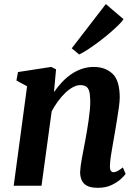

<svg xmlns="http://www.w3.org/2000/svg" viewBox="-20 -888 658 918"><path d="M238 -447.5Q256 -473.5 276.8 -495.5Q297.5 -517.5 321.5 -533.8Q345.5 -550 372.2 -559Q399 -568 428 -568Q483.5 -568 518 -535.5Q552.5 -503 552.5 -421Q552.5 -404 548.2 -373Q544 -342 538.2 -308Q532.5 -274 528 -247Q524 -222 518.8 -194.2Q513.5 -166.5 509.8 -140.2Q506 -114 505.5 -94Q505.5 -76.5 510.5 -70.5Q515.5 -64.5 522 -64.5Q531 -64.5 541.2 -69.8Q551.5 -75 567.5 -87.5L580.5 -56.5Q576.5 -49.5 559.5 -33.5Q542.5 -17.5 514.5 -3.8Q486.5 10 447.5 10Q412.5 10 394.2 -0.8Q376 -11.5 369.5 -28.8Q363 -46 363 -65Q363.5 -78 365.8 -95.5Q368 -113 372 -133.8Q376 -154.5 380 -176Q384 -197.5 388 -218Q391.5 -238.5 395.8 -262.2Q400 -286 403.5 -311.5Q407 -337 409.5 -361.5Q412 -386 411.5 -407.5Q411 -437 406.2 -452.8Q401.5 -468.5 391 -474.8Q380.5 -481 363.5 -481Q347 -481 328.5 -471Q310 -461 292 -443.8Q274 -426.5 257.2 -403.8Q240.5 -381 227 -355.5L178.5 0H45.5L109.5 -475.5L58.5 -503L66 -543.5L225 -568L248 -556.5ZM323 -657 486 -868.5 570.5 -796.5Q565 -786.5 547.2 -769Q529.5 -751.5 504.8 -730.2Q480 -709 452.8 -688.5Q425.5 -668 400.8 -651.8Q376 -635.5 358.5 -627.5Z"/></svg>

Font: Merriweather
Style: Bold Italic
Weight: 700
Italic angle: -7.8°
Version: Version 2.101